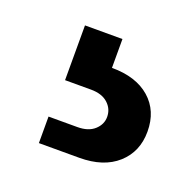

<svg xmlns="http://www.w3.org/2000/svg" viewBox="-55 -54 310 313"><g transform="rotate(20 100.0 103.0)"><path d="M40 206V160H90Q109 160 119.5 150.5Q130 141 130 128Q130 114 119.5 104.5Q109 95 90 95H45V0H110V50Q152 50 176 71Q200 92 200 128Q200 163 176 184.5Q152 206 110 206Z"/></g></svg>

Font: El Messiri
Style: Regular
Weight: 400
Designer: Mohamed Gaber
Foundry: Kief Type Foundry
Version: Version 2.020